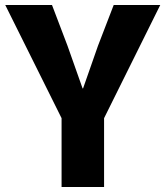

<svg xmlns="http://www.w3.org/2000/svg" viewBox="-20 -748 661 768"><path d="M226.3 -275.3 1 -728H188L250 -565L310.3 -394.5H312.3L372 -565L434.8 -728H621L396.3 -275.3V0H226.3Z"/></svg>

Font: Murecho Thin
Style: Regular
Weight: 100
Designer: Neil Summerour
Foundry: Positype
Version: Version 1.010